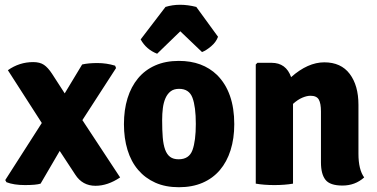

<svg xmlns="http://www.w3.org/2000/svg" viewBox="-20 -769 1578 804"><path d="M324 -499Q350 -505 388 -505Q426 -505 462 -494L466 -484L325 -266L483 -26Q431 9 380 9Q325 9 295 -38L230 -137L150 0Q131 6 84.5 6Q38 6 7 -6L2 -15L155 -254L13 -475Q61 -509 119 -509Q147 -509 164 -497.5Q181 -486 198 -460L251 -378Z M889 -455Q961 -383 961 -249Q961 -189 945.5 -140Q930 -91 900.5 -56.5Q871 -22 828 -3.5Q785 15 729 15Q673 15 630.5 -4Q588 -23 558.5 -57.5Q529 -92 514 -141Q499 -190 499 -249Q499 -309 514 -357.5Q529 -406 558 -441Q587 -476 630 -495Q673 -514 729 -514Q828 -514 889 -455ZM730 -397Q708 -397 694.5 -386.5Q681 -376 673 -358Q665 -340 662 -316.5Q659 -293 659 -266Q659 -224 661.5 -193.5Q664 -163 671.5 -142.5Q679 -122 692.5 -112Q706 -102 728 -102Q772 -102 786 -140.5Q800 -179 800 -250Q800 -322 786 -359.5Q772 -397 730 -397ZM826 -551 735 -638 638 -544Q592 -562 569 -604L673 -740Q731 -758 802 -740L893 -615Q885 -593 864.5 -575.5Q844 -558 826 -551Z M1481 -330V-125Q1481 -59 1505 -26Q1467 8 1414 8Q1362 8 1343 -16Q1324 -40 1324 -89V-302Q1324 -336 1315 -352Q1306 -368 1280 -368Q1265 -368 1246 -360Q1227 -352 1207 -334V0Q1190 3 1170 4.5Q1150 6 1129 6Q1108 6 1088 4.5Q1068 3 1051 0V-499L1058 -506H1117Q1178 -506 1199 -446Q1269 -508 1338 -508Q1408 -508 1444.5 -459.5Q1481 -411 1481 -330Z"/></svg>

Font: Signika
Style: Bold
Weight: 700
Designer: Anna Giedrys
Foundry: Anna Giedrys
Version: Version 1.001